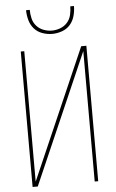

<svg xmlns="http://www.w3.org/2000/svg" viewBox="-62 -997 625 1038"><g transform="rotate(-5 250.0 -477.5)"><path d="M72 0V-735H91V-27L400 -735H428V0H409V-708L100 0ZM250 -815Q223 -815 196.5 -824.5Q170 -834 152.5 -854Q135 -874 127.5 -901Q120 -928 120 -955H140Q140 -932 145.5 -908.5Q151 -885 166.5 -867.5Q182 -850 204.5 -841.5Q227 -833 250 -833Q273 -833 295.5 -841.5Q318 -850 333.5 -867.5Q349 -885 354.5 -908.5Q360 -932 360 -955H380Q380 -928 372.5 -901Q365 -874 347.5 -854Q330 -834 303.5 -824.5Q277 -815 250 -815Z"/></g></svg>

Font: Iosevka SS18 Thin
Style: Regular
Weight: 100
Monospace: yes
Designer: Belleve Invis
Foundry: Belleve Invis
Version: Version 25.1.1; ttfautohint (v1.8.4)